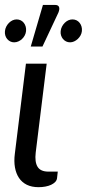

<svg xmlns="http://www.w3.org/2000/svg" viewBox="-20 -770 360 796"><path d="M0 0ZM87.5 -506H173.5L128 -137Q123.5 -98.5 135.8 -78.5Q148 -58.5 181 -58.5H219.5L216.5 -31.5Q215.5 -22.5 208.8 -15.5Q202 -8.5 191.8 -3.8Q181.5 1 168 3.5Q154.5 6 140 6Q111.5 6 91.2 -4Q71 -14 58.8 -32.2Q46.5 -50.5 42 -76Q37.5 -101.5 41.5 -132.5ZM107.5 -577 158 -749.5H209Q221.5 -749.5 224.8 -740.8Q228 -732 222 -717.5L156 -577ZM319.5 -641Q318.5 -631.5 313.8 -623Q309 -614.5 302.2 -608.2Q295.5 -602 287.2 -598.2Q279 -594.5 270.5 -594.5Q261.5 -594.5 254 -598.2Q246.5 -602 241.2 -608.2Q236 -614.5 233.2 -623Q230.5 -631.5 231.5 -641Q232.5 -651 237 -659.8Q241.5 -668.5 248.2 -675.2Q255 -682 263.2 -685.8Q271.5 -689.5 280.5 -689.5Q289.5 -689.5 297.2 -685.8Q305 -682 310.2 -675.2Q315.5 -668.5 318 -659.8Q320.5 -651 319.5 -641ZM88 -641Q87 -631.5 82.5 -623Q78 -614.5 71.2 -608.2Q64.5 -602 56 -598.2Q47.5 -594.5 38.5 -594.5Q30 -594.5 22.5 -598.2Q15 -602 9.8 -608.2Q4.5 -614.5 2 -623Q-0.5 -631.5 0.5 -641Q1.5 -651 6 -659.8Q10.5 -668.5 17.2 -675.2Q24 -682 32.2 -685.8Q40.5 -689.5 49 -689.5Q58 -689.5 65.8 -685.8Q73.5 -682 78.8 -675.2Q84 -668.5 86.5 -659.8Q89 -651 88 -641Z"/></svg>

Font: Lato
Style: Italic
Weight: 400
Italic angle: -7°
Designer: Lukasz Dziedzic
Foundry: tyPoland Lukasz Dziedzic
Version: Version 2.007; 2014-02-27